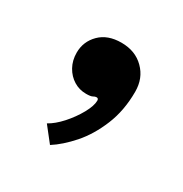

<svg xmlns="http://www.w3.org/2000/svg" viewBox="-64 -138 277 291"><g transform="rotate(30 74.0 8.0)"><path d="M57 103 36.5 77Q47.5 71 58.8 58.5Q70 46 77.8 32Q85.5 18 85.5 9Q85.5 5 82 5Q79.5 5 76.5 6.8Q73.5 8.5 65.5 8.5Q53.5 8.5 43.8 2.5Q34 -3.5 28 -14.2Q22 -25 22 -38.5Q22 -58 35.8 -71.8Q49.5 -85.5 73.5 -85.5Q98 -85.5 113.2 -70.2Q128.5 -55 128.5 -31.5Q128.5 1.5 117.5 28.2Q106.5 55 90 73.8Q73.5 92.5 57 103Z"/></g></svg>

Font: Imbue Light
Style: Regular
Weight: 300
Designer: Tyler Finck
Foundry: Etcetera Type Company
Version: Version 1.102